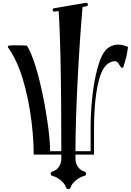

<svg xmlns="http://www.w3.org/2000/svg" viewBox="-20 -1092 924 1356"><path d="M884 -761C862 -769 842 -777 814 -777C779 -777 744 -760 724 -735C691 -694 675 -638 659 -572C635 -473 620 -322 620 -192V-24H513V-37C513 -316 540 -782 563 -1043L591 -1048C598 -1049 601 -1055 601 -1060C601 -1066 597 -1072 590 -1072H587L362 -1034C355 -1033 352 -1027 352 -1022C352 -1016 356 -1010 363 -1010H366L394 -1014C400 -934 404 -821 407 -695C412 -474 413 -216 413 -37V-24H334C334 -82 326 -164 312 -253C294 -377 265 -514 232 -621C212 -685 191 -738 170 -770C152 -771 126 -772 101 -772C80 -772 58 -772 42 -770C37 -767 35 -764 35 -761C35 -759 36 -758 36 -758C69 -713 97 -658 119 -598C180 -437 218 -195 218 0H413V29C413 69 391 108 349 120C342 122 338 129 338 135C338 142 342 148 349 150C391 159 437 199 446 231C449 239 454 243 463 244C472 243 476 239 479 231C488 199 535 159 577 150C584 148 588 142 588 135C588 129 584 122 577 120C535 108 513 69 513 29V0H644V-182C644 -261 648 -326 653 -378C662 -465 676 -520 687 -554C706 -611 737 -657 791 -660H792C814 -660 822 -631 836 -615C839 -611 845 -615 850 -615C864 -659 879 -709 884 -761Z"/></svg>

Font: Ponomar Unicode
Style: Regular
Weight: 400
Version: 1.3